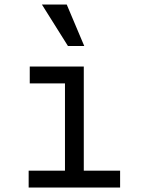

<svg xmlns="http://www.w3.org/2000/svg" viewBox="-20 -837 640 857"><path d="M107.9 0V-75.2H270V-464.8H112.8V-540H354V-75.2H516.1V0ZM356 -631.8H283.2L167 -816.9H277.8Z"/></svg>

Font: CommitMono
Style: Regular
Weight: 400
Monospace: yes
Designer: Eigil Nikolajsen
Foundry: Eigil Nikolajsen
Version: Version 1.143